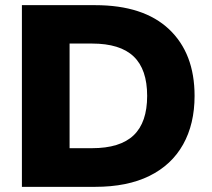

<svg xmlns="http://www.w3.org/2000/svg" viewBox="-20 -725 821 745"><path d="M65 0V-705H349Q537 -705 636 -611.5Q735 -518 735 -353Q735 -244 690.5 -164.5Q646 -85 560 -42.5Q474 0 349 0ZM250 -150H337Q446 -150 498.5 -200Q551 -250 551 -353Q551 -456 498.5 -506Q446 -556 337 -556H250Z"/></svg>

Font: Mulish Black
Style: Regular
Weight: 900
Designer: Vernon Adams
Foundry: Vernon Adams
Version: Version 3.603; ttfautohint (v1.8.3)